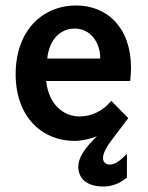

<svg xmlns="http://www.w3.org/2000/svg" viewBox="-20 -497 540 699"><path d="M258 -477C131 -477 37 -382 37 -227C37 -74 130 16 253 16C274 16 310 9 333 -1C287 43 265 79 265 109C265 152 294 182 357 182C388 182 415 171 442 150V63C410 96 394 102 379 102C369 102 355 97 355 78C355 65 363 44 385 15L447 -67L385 -130C356 -93 312 -73 270 -73C214 -73 158 -113 148 -202H454C455 -217 457 -233 457 -249C457 -399 368 -477 258 -477ZM152 -284C159 -350 197 -393 252 -393C309 -393 345 -343 345 -284Z"/></svg>

Font: Inconsolata
Style: Bold
Weight: 700
Monospace: yes
Designer: Raph Levien, Kirill Tkachev(cyreal.org)
Foundry: Raph Levien, Kirill Tkachev(cyreal.org)
Version: Version 1.014